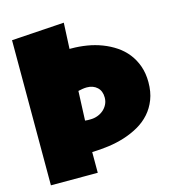

<svg xmlns="http://www.w3.org/2000/svg" viewBox="-108 -805 814 901"><g transform="rotate(-15 299.5 -354.0)"><path d="M28.3 -698.2 284.2 -714.8 278.3 -588.9H287.1Q324.7 -588.9 362.3 -582.8Q399.9 -576.7 434.3 -563.5Q468.8 -550.3 498.3 -530.5Q527.8 -510.7 549.3 -483.4Q570.8 -456.1 583.3 -420.9Q595.7 -385.7 595.7 -342.8Q595.7 -295.4 581.5 -258.8Q567.4 -222.2 542.7 -194.6Q518.1 -167 484.9 -148.2Q451.7 -129.4 413.8 -117.4Q376 -105.5 335.4 -100.1Q294.9 -94.7 255.9 -93.8V6.8H28.3ZM378.9 -326.2Q378.9 -357.9 359.6 -375.7Q340.3 -393.6 309.6 -393.6Q299.3 -393.6 288.3 -391.8Q277.3 -390.1 267.6 -387.7L261.7 -245.1Q268.6 -244.1 274.9 -244.1H275.4Q275.4 -244.1 275.4 -244.1Q275.4 -244.1 275.4 -244.1Q275.4 -244.1 275.4 -244.1Q275.4 -244.1 275.4 -244.1Q275.4 -244.1 275.9 -244.1Q275.9 -244.1 275.9 -244.1Q275.9 -244.1 275.9 -244.1Q275.9 -244.1 275.9 -244.1Q275.9 -244.1 275.9 -244.1Q275.9 -244.1 275.9 -244.1Q275.9 -244.1 275.9 -244.1Q275.9 -244.1 275.9 -244.1Q275.9 -244.1 276.4 -244.1Q276.4 -244.1 276.4 -244.1Q276.4 -244.1 276.4 -244.1Q276.4 -244.1 276.4 -244.1Q276.4 -244.1 276.4 -244.1Q276.4 -244.1 276.4 -244.1Q276.4 -244.1 276.4 -244.1Q276.4 -244.1 276.4 -244.1Q276.4 -244.1 276.9 -244.1Q276.9 -244.1 276.9 -244.1Q276.9 -244.1 276.9 -244.1Q276.9 -244.1 276.9 -244.1Q276.9 -244.1 276.9 -244.1Q276.9 -244.1 276.9 -244.1Q276.9 -244.1 276.9 -244.1H277.8Q277.8 -244.1 277.8 -244.1Q277.8 -244.1 278.3 -244.1Q278.3 -244.1 278.3 -244.1Q278.3 -244.1 278.3 -244.1Q278.3 -244.1 278.3 -244.1Q278.3 -244.1 278.3 -244.1Q278.3 -244.1 278.3 -244.1Q278.3 -244.1 278.3 -244.1H279.3Q279.3 -244.1 279.3 -244.1Q279.3 -244.1 279.3 -244.1Q279.3 -244.1 279.3 -244.1Q279.3 -244.1 279.3 -244.1Q279.3 -244.1 279.8 -244.1Q279.8 -244.1 279.8 -244.1Q279.8 -244.1 279.8 -244.1Q279.8 -244.1 279.8 -244.1H280.8Q280.8 -244.1 280.8 -244.1Q280.8 -244.1 280.8 -244.1Q280.8 -244.1 280.8 -244.1Q280.8 -244.1 280.8 -244.1Q280.8 -244.1 281.2 -244.1Q281.2 -244.1 281.2 -244.1Q281.2 -244.1 281.2 -244.1Q281.2 -244.1 281.2 -244.1H286.1Q286.1 -244.1 286.1 -244.1Q286.1 -244.1 286.1 -244.1Q286.1 -244.1 286.1 -244.1Q286.1 -244.1 286.1 -244.1Q286.1 -244.1 286.6 -244.1Q286.6 -244.1 286.6 -244.1Q286.6 -244.1 286.6 -244.1Q286.6 -244.1 286.6 -244.1H287.6Q287.6 -244.1 287.6 -244.1Q287.6 -244.1 287.6 -244.1Q287.6 -244.1 287.6 -244.1Q287.6 -244.1 287.6 -244.1Q287.6 -244.1 288.1 -244.1Q288.1 -244.1 288.1 -244.1Q288.1 -244.1 288.1 -244.1Q288.1 -244.1 288.1 -244.1Q305.7 -244.1 322 -250Q338.4 -255.9 351.1 -266.8Q363.8 -277.8 371.3 -292.7Q378.9 -307.6 378.9 -326.2Z"/></g></svg>

Font: Luckiest Guy
Style: Regular
Weight: 400
Designer: Astigmatic (AOETI)
Foundry: Astigmatic (AOETI)
Version: Version 1.000